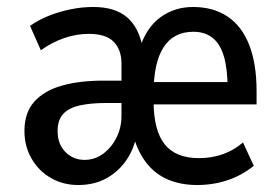

<svg xmlns="http://www.w3.org/2000/svg" viewBox="-20 -521 797 550"><path d="M204 9Q161 9 126 -11Q91 -31 70.5 -66.5Q50 -102 50 -146Q50 -198 78 -229.5Q106 -261 156.5 -275.5Q207 -290 275 -290H345V-226H285Q240 -226 208.5 -219Q177 -212 161 -194.5Q145 -177 145 -146Q145 -108 167.5 -85.5Q190 -63 222 -63Q252 -63 276 -81Q300 -99 314 -127.5Q328 -156 328 -189V-339Q328 -378 306 -401Q284 -424 234 -424Q199 -424 164 -412Q129 -400 97 -377L66 -447Q92 -465 121.5 -476.5Q151 -488 183 -494.5Q215 -501 247 -501Q310 -501 344.5 -471Q379 -441 389 -382H380Q399 -442 439.5 -471.5Q480 -501 533 -501Q591 -501 632 -473.5Q673 -446 694 -392Q715 -338 715 -260V-222H402V-286H648L632 -267Q632 -323 621.5 -359Q611 -395 589 -412.5Q567 -430 534 -430Q477 -430 448.5 -385.5Q420 -341 420 -255V-231Q420 -148 451.5 -108Q483 -68 550 -68Q587 -68 619 -79.5Q651 -91 676 -113L707 -46Q672 -18 631 -4.5Q590 9 545 9Q498 9 461.5 -6.5Q425 -22 400.5 -53Q376 -84 363 -128H370Q361 -87 337.5 -56Q314 -25 280.5 -8Q247 9 204 9Z"/></svg>

Font: Nunito Sans 10pt Condensed SemiBold
Style: Regular
Weight: 600
Width: 3
Designer: Vernon Adams
Foundry: Vernon Adams
Version: Version 3.101;gftools[0.9.27]